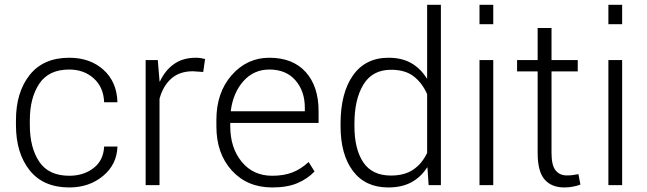

<svg xmlns="http://www.w3.org/2000/svg" viewBox="-20 -782 2732 811"><path d="M272.9 -39.6Q332.5 -39.6 374.8 -71.8Q417 -104 419.9 -163.1H476.1Q473.6 -86.9 415 -38.6Q356.4 9.8 272.9 9.8Q163.1 9.8 105.2 -62.7Q47.4 -135.3 47.4 -253.9V-274.4Q47.4 -392.1 105.2 -465.1Q163.1 -538.1 272.5 -538.1Q360.4 -538.1 417 -487.3Q473.6 -436.5 476.1 -350.1H419.9Q417.5 -413.6 376 -450.9Q334.5 -488.3 272.5 -488.3Q185.5 -488.3 145.8 -428.2Q106 -368.2 106 -274.4V-253.9Q106 -158.2 145.8 -98.9Q185.5 -39.6 272.9 -39.6Z M838.4 -478 794.9 -481Q738.8 -481 703.9 -450.4Q668.9 -419.9 653.8 -364.7V0H595.2V-528.3H646.5L653.8 -440.4V-438L655.3 -437.5Q677.7 -485.4 715.3 -511.7Q752.9 -538.1 807.1 -538.1Q818.4 -538.1 828.9 -536.4Q839.4 -534.7 846.2 -532.7Z M1129.9 9.8Q1024.4 9.8 959.2 -61.8Q894 -133.3 894 -248.5V-275.4Q894 -391.1 958.7 -464.6Q1023.4 -538.1 1117.7 -538.1Q1216.8 -538.1 1271.2 -477.8Q1325.7 -417.5 1325.7 -312.5V-262.7H952.6V-248.5Q952.6 -157.7 1001 -98.6Q1049.3 -39.6 1129.9 -39.6Q1178.2 -39.6 1214.6 -53.5Q1251 -67.4 1283.7 -97.7L1308.6 -57.6Q1278.8 -26.4 1235.8 -8.3Q1192.9 9.8 1129.9 9.8ZM1117.7 -488.3Q1051.8 -488.3 1008.1 -439.2Q964.4 -390.1 954.6 -312H1267.6V-326.7Q1267.6 -397 1228 -442.6Q1188.5 -488.3 1117.7 -488.3Z M1418.5 -259.8Q1418.5 -388.7 1470.9 -463.4Q1523.4 -538.1 1621.1 -538.1Q1677.2 -538.1 1716.8 -515.6Q1756.3 -493.2 1782.7 -450.7L1784.2 -451.2V-761.7H1842.3V0H1790.5L1785.6 -74.2L1784.2 -74.7Q1757.8 -33.7 1717.5 -12Q1677.2 9.8 1620.1 9.8Q1523.4 9.8 1470.9 -59.6Q1418.5 -128.9 1418.5 -249.5ZM1477.1 -249.5Q1477.1 -151.9 1514.6 -96.2Q1552.2 -40.5 1630.9 -40.5Q1689 -40.5 1725.8 -65.7Q1762.7 -90.8 1784.2 -136.2V-384.3Q1763.7 -431.2 1727.8 -459.2Q1691.9 -487.3 1631.8 -487.3Q1553.2 -487.3 1515.1 -425Q1477.1 -362.8 1477.1 -259.8Z M2063.5 0H2005.4V-528.3H2063.5ZM2063.5 -679.7H2005.4V-761.7H2063.5Z M2309.6 -663.6V-528.3H2420.4V-480.5H2309.6V-136.2Q2309.6 -83.5 2326.9 -62.3Q2344.2 -41 2374 -41Q2386.7 -41 2397 -42.2Q2407.2 -43.5 2423.3 -46.4L2431.6 -2.4Q2418.5 2.9 2400.4 6.3Q2382.3 9.8 2363.8 9.8Q2309.1 9.8 2280 -24.2Q2251 -58.1 2251 -136.2V-480.5H2164.1V-528.3H2251V-663.6Z M2607.9 0H2549.8V-528.3H2607.9ZM2607.9 -679.7H2549.8V-761.7H2607.9Z"/></svg>

Font: Roboto Web
Style: Light
Weight: 300
Designer: Google
Version: Version 1.200310; 2013